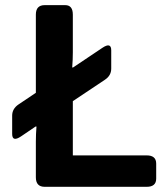

<svg xmlns="http://www.w3.org/2000/svg" viewBox="-20 -720 647 740"><path d="M61 -194.3Q26.9 -171.4 26.9 -204.1V-274.4Q26.9 -300.8 51.3 -317.4L118.2 -362.3V-663.6Q118.2 -700.2 152.3 -700.2H231.4Q260.7 -700.2 260.7 -663.6V-518.6Q260.7 -489.3 258.3 -460H261.7L374.5 -535.6Q408.7 -558.6 408.7 -525.9V-455.6Q408.7 -428.7 384.3 -412.6L260.7 -330.1V-121.1H545.4Q582 -121.1 582 -89.4V-31.7Q582 0 545.4 0H152.3Q118.2 0 118.2 -36.6V-173.8Q118.2 -203.1 120.6 -232.4H117.2Z"/></svg>

Font: Istok
Style: Bold
Weight: 700
Designer: Andrey V. Panov
Foundry: Andrey V. Panov
Version: Version 1.0.1